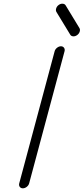

<svg xmlns="http://www.w3.org/2000/svg" viewBox="-20 -1020 453 1040"><path d="M335.7 -990.7 410.4 -867.7Q415.3 -859.4 411.6 -848.3Q408 -837.2 397.7 -829.8Q387.5 -822.5 376.3 -823.2Q365.2 -824 360.4 -832.3L285.6 -955.3Q280.8 -963.6 284.4 -974.9Q288.1 -986.1 298.3 -993.4Q308.6 -1000.7 319.7 -999.9Q330.8 -999 335.7 -990.7ZM329.6 -742.2 137.9 -26.9Q135 -15.9 124.9 -7.9Q114.7 0 103.8 0Q92.8 0 87 -7.9Q81.3 -15.9 84.2 -26.9L275.9 -742.2Q278.8 -753.2 288.9 -761.2Q299.1 -769.3 310.1 -769.3Q321 -769.3 326.8 -761.2Q332.5 -753.2 329.6 -742.2Z"/></svg>

Font: Tecnico
Style: FinoInclinado
Weight: 400
Italic angle: -15°
Version: Version 1.3